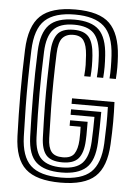

<svg xmlns="http://www.w3.org/2000/svg" viewBox="-56 -853 636 906"><g transform="rotate(5 261.5 -400.0)"><path d="M264.8 10Q150.2 10 98.9 -36.8Q47.5 -83.5 43.8 -191Q40.2 -293.8 40 -393.5Q39.8 -493.2 43.8 -600Q48 -712.8 99.4 -761.4Q150.8 -810 264.8 -810Q378.2 -810 427.1 -762Q476 -714 483 -608.8Q485 -579.5 485 -554.4Q485 -529.2 482.8 -500H452.8Q454.8 -523.8 454.6 -551.8Q454.5 -579.8 452.8 -607.8Q447 -705.8 401.9 -745.9Q356.8 -786 264.8 -786Q168.5 -786 122.9 -743.9Q77.2 -701.8 73.8 -600Q71.2 -527 70.4 -461.9Q69.5 -396.8 70.5 -331.5Q71.5 -266.2 73.8 -192Q76.8 -97.5 120.6 -55.8Q164.5 -14 264.8 -14Q362.5 -14 406.4 -55.5Q450.2 -97 454.8 -192Q457 -238.8 457.6 -279.4Q458.2 -320 456.8 -365H284.8V-391H485.8Q488 -343 487.9 -296.6Q487.8 -250.2 484.8 -191Q479.5 -83.5 428.6 -36.8Q377.8 10 264.8 10ZM264.8 -38Q184.8 -38 145.8 -72.8Q106.8 -107.5 103.8 -193.2Q100.5 -288.5 100.1 -391.1Q99.8 -493.8 104 -599Q107.5 -685.2 144.5 -723.6Q181.5 -762 264.8 -762Q344.5 -762 381 -726Q417.5 -690 423 -605.8Q425 -575.8 425 -552.1Q425 -528.5 422.8 -500H392.8Q394.8 -524.5 394.9 -548.8Q395 -573 393 -603.8Q388.2 -676.2 358.6 -707.1Q329 -738 264.8 -738Q196.8 -738 166.8 -704.6Q136.8 -671.2 134 -598Q130 -501 129.9 -402.5Q129.8 -304 133.8 -194Q136.5 -121.5 167.9 -91.8Q199.2 -62 264.8 -62Q332.2 -62 361.8 -93.5Q391.2 -125 394.8 -195Q396.2 -223.5 397 -254Q397.8 -284.5 397.8 -313H284.8V-339H427.8Q427.8 -305.5 427 -265.4Q426.2 -225.2 424.8 -194Q420.8 -107.5 381.9 -72.8Q343 -38 264.8 -38ZM264.8 -86Q211.2 -86 188.5 -112Q165.8 -138 163.8 -195Q161 -278 160.2 -342.4Q159.5 -406.8 160.5 -466.8Q161.5 -526.8 163.8 -596Q165.8 -655.5 187.4 -684.8Q209 -714 264.8 -714Q314 -714 336.5 -687.8Q359 -661.5 363 -601.2Q365 -573.8 365 -550.4Q365 -527 362.8 -500H332.8Q335.5 -533.2 335.1 -553.6Q334.8 -574 332.8 -600.2Q329.5 -645.8 314.6 -667.9Q299.8 -690 264.8 -690Q232.5 -690 214.1 -670Q195.8 -650 193.8 -594.8Q191.2 -526.8 190.4 -463.5Q189.5 -400.2 190.5 -334.9Q191.5 -269.5 193.8 -195Q195 -150.8 211 -130.4Q227 -110 264.8 -110Q304.5 -110 319.5 -132.6Q334.5 -155.2 336.8 -198Q337.8 -212.8 337.5 -232Q337.2 -251.2 336.8 -261H284.8V-287H367.8Q368.2 -240.5 367.8 -223.4Q367.2 -206.2 366.8 -197Q364 -139.5 341.1 -112.8Q318.2 -86 264.8 -86Z"/></g></svg>

Font: Big Shoulders Inline Text Black
Style: Regular
Weight: 900
Designer: Patric King
Foundry: XO Type Co
Version: Version 1.000